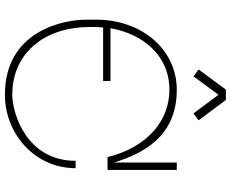

<svg xmlns="http://www.w3.org/2000/svg" viewBox="-99 -841 940 782"><g transform="rotate(90 371.0 -450.0)"><path d="M366 -870 442 -768 470 -789 387 -900H345L263 -789L291 -768ZM346 -670C468 -670 578 -585 620 -418H672V-700H642V-448H641C607 -553 543 -700 346 -700C179 -700 60 -555 60 -371V-332C60 -236 107 0 366 0C524 0 665 -121 665 -288H635C635 -88 441 -30 366 -30C194 -30 90 -164 90 -345V-365C90 -377 91 -388 92 -400H310V-430H95C117 -558 203 -670 346 -670Z"/></g></svg>

Font: Space Cowgirl Thin
Style: Regular
Weight: 100
Designer: Valery Marier
Foundry: Valery Marier
Version: Version 1.000;hotconv 1.0.109;makeotfexe 2.5.65596